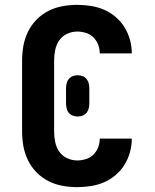

<svg xmlns="http://www.w3.org/2000/svg" viewBox="-20 -763 640 791"><path d="M298 8Q267 8 237 2.5Q207 -3 179.5 -17Q152 -31 130.5 -53Q109 -75 95.5 -102.5Q82 -130 76.5 -160Q71 -190 71 -221V-514Q71 -545 76.5 -575Q82 -605 95.5 -632.5Q109 -660 130.5 -682Q152 -704 179.5 -718Q207 -732 237 -737.5Q267 -743 298 -743Q326 -743 354.5 -738.5Q383 -734 408.5 -723Q434 -712 456 -693.5Q478 -675 493 -650.5Q508 -626 515.5 -598.5Q523 -571 523 -543H391Q391 -561 384.5 -578.5Q378 -596 365 -609Q352 -622 334 -627.5Q316 -633 298 -633Q276 -633 256 -623.5Q236 -614 224 -596.5Q212 -579 207.5 -557.5Q203 -536 203 -514V-221Q203 -199 207.5 -177.5Q212 -156 224 -138.5Q236 -121 256 -111.5Q276 -102 298 -102Q316 -102 334 -107.5Q352 -113 365 -126Q378 -139 384.5 -156.5Q391 -174 391 -192H523Q523 -164 515.5 -136.5Q508 -109 493 -84.5Q478 -60 456 -41.5Q434 -23 408.5 -12Q383 -1 354.5 3.5Q326 8 298 8ZM300 -283Q289 -283 279 -287Q269 -291 262.5 -299.5Q256 -308 254 -318.5Q252 -329 252 -340V-396Q252 -407 254 -417.5Q256 -428 262.5 -436.5Q269 -445 279 -449Q289 -453 300 -453Q311 -453 321 -449Q331 -445 337.5 -436.5Q344 -428 346 -417.5Q348 -407 348 -396V-340Q348 -329 346 -318.5Q344 -308 337.5 -299.5Q331 -291 321 -287Q311 -283 300 -283Z"/></svg>

Font: Iosevka Aile Extrabold
Style: Regular
Weight: 800
Designer: Belleve Invis
Foundry: Belleve Invis
Version: Version 27.3.5; ttfautohint (v1.8.4)